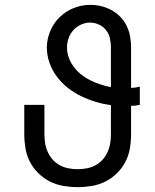

<svg xmlns="http://www.w3.org/2000/svg" viewBox="-20 -763 640 791"><path d="M300 8Q271 8 241.5 3Q212 -2 186 -15Q160 -28 138.5 -49Q117 -70 103.5 -96Q90 -122 85 -151.5Q80 -181 80 -210V-331H163V-210Q163 -191 166 -172.5Q169 -154 177 -136.5Q185 -119 197.5 -105Q210 -91 227 -82Q244 -73 262.5 -69.5Q281 -66 300 -66Q319 -66 337.5 -69.5Q356 -73 373 -82Q390 -91 402.5 -105Q415 -119 423 -136.5Q431 -154 434 -172.5Q437 -191 437 -210V-330Q405 -334 374 -343.5Q343 -353 314 -367Q285 -381 259.5 -401Q234 -421 214.5 -447Q195 -473 184 -504Q173 -535 173 -567Q173 -602 187 -635Q201 -668 226 -692.5Q251 -717 284 -730Q317 -743 352 -743Q375 -743 397.5 -737.5Q420 -732 440 -721Q460 -710 476 -693.5Q492 -677 502 -656Q512 -635 516 -612.5Q520 -590 520 -567V-401Q529 -401 538 -402.5Q547 -404 556 -406V-331Q547 -329 538 -328Q529 -327 520 -327V-210Q520 -181 515 -151.5Q510 -122 496.5 -96Q483 -70 461.5 -49Q440 -28 414 -15Q388 -2 358.5 3Q329 8 300 8ZM437 -404V-567Q437 -586 433 -604.5Q429 -623 417.5 -638Q406 -653 388 -661.5Q370 -670 351 -670Q332 -670 313.5 -661.5Q295 -653 282 -638.5Q269 -624 262.5 -605.5Q256 -587 256 -567Q256 -545 264 -524Q272 -503 285.5 -485.5Q299 -468 316.5 -454.5Q334 -441 353.5 -431.5Q373 -422 394.5 -415Q416 -408 437 -404Z"/></svg>

Font: Iosevka Fixed Extended
Style: Regular
Weight: 400
Width: 7
Monospace: yes
Designer: Belleve Invis
Foundry: Belleve Invis
Version: Version 24.1.1; ttfautohint (v1.8.4)